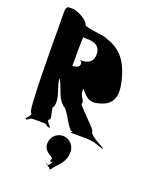

<svg xmlns="http://www.w3.org/2000/svg" viewBox="-201 -956 1119 1381"><g transform="rotate(20 358.0 -266.0)"><path d="M60 -684C60 -584 61 -38 84 -38C107 -20 50 8 64 18C87 18 43 20 66 20C98 11 80 0 121 0H187C228 0 210 11 242 20C265 20 221 18 244 18C258 8 201 -20 224 -38C247 -38 201 -135 224 -135C247 -204 186 -294 192 -344C215 -344 166 -343 189 -343C229 -293 226 -213 292 -158C315 -158 379 -14 402 -14C428 -10 388 -4 408 0H512C584 0 602 16 658 32C681 32 636 29 659 29C649 14 550 -24 542 -62C565 -62 382 -225 405 -225C415 -240 392 -257 378 -299C378 -339 374 -333 408 -296C449 -251 489 -258 534 -272C619 -298 646 -359 617 -478C578 -640 504 -696 410 -725C418 -735 238 -748 238 -764C220 -804 164 -834 116 -843H78C51 -833 60 -802 60 -684ZM248 -494C248 -520 248 -667 251 -667C251 -671 248 -678 248 -680C248 -680 243 -678 246 -678C248 -676 261 -675 267 -675C320 -675 381 -671 384 -594C384 -517 323 -513 270 -513C288 -513 301 -512 301 -486C297 -460 268 -458 248 -456ZM357 40C407 40 447 80 447 130C447 205 407 233 364 284C358 301 349 290 349 308C349 320 352 296 352 308C352 314 341 276 334 284C329 291 317 256 313 266C313 278 311 256 311 268C315 283 316 264 320 272C322 282 345 266 350 236C335 256 336 247 336 242C331 238 330 236 336 228C343 212 325 211 310 198C286 185 269 160 269 130C269 80 309 40 357 40Z"/></g></svg>

Font: Hussar Przerywany
Style: Regular
Weight: 400
Foundry: Cannot Into Space Fonts
Version: Version 0.982